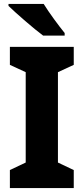

<svg xmlns="http://www.w3.org/2000/svg" viewBox="-20 -1044 423 971"><path d="M201 -1024H23V-1014C60 -978 153 -897 198 -864H307V-877C279 -911 228 -980 201 -1024ZM353 -93V-184L273 -222V-679L353 -716V-807H30V-716L110 -679V-222L30 -184V-93Z"/></svg>

Font: Noto Sans Kannada UI SemiCondensed ExtraBold
Style: Regular
Weight: 800
Width: 4
Designer: Jelle Bosma - Monotype Design Team
Foundry: Monotype Imaging Inc.
Version: Version 2.005